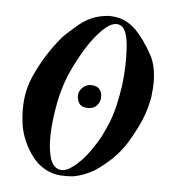

<svg xmlns="http://www.w3.org/2000/svg" viewBox="-39 -459 453 495"><g transform="rotate(5 187.0 -211.5)"><path d="M258.8 -398.4Q273.4 -387.7 276.4 -343.8Q279.3 -298.8 273.4 -248Q269.5 -221.7 263.7 -195.3Q257.8 -169.9 250 -150.4Q242.2 -130.9 232.4 -111.3Q221.7 -91.8 210 -75.2Q188.5 -43.9 164.1 -26.4Q140.6 -8.8 123 -19.5Q113.3 -25.4 107.4 -41Q102.5 -57.6 100.6 -80.1Q98.6 -123 108.4 -177.7Q118.2 -233.4 139.6 -277.3Q171.9 -344.7 205.1 -378.9Q237.3 -413.1 258.8 -398.4ZM107.4 -355.5Q65.4 -305.7 40 -247.1Q23.4 -209 23.4 -164.1Q23.4 -141.6 27.3 -117.2Q36.1 -76.2 60.5 -43.9Q84 -11.7 123 -2.9Q133.8 -1 146.5 -1Q157.2 -1 168 -2Q192.4 -5.9 220.7 -21.5Q273.4 -56.6 300.8 -100.6Q328.1 -145.5 339.8 -179.7Q345.7 -198.2 348.6 -211.9Q351.6 -225.6 351.6 -232.4Q353.5 -246.1 353.5 -259.8Q353.5 -304.7 337.9 -332Q318.4 -368.2 293.9 -393.6Q274.4 -412.1 253.9 -418Q239.3 -421.9 224.6 -421.9Q219.7 -421.9 213.9 -420.9Q178.7 -417 149.4 -393.6Q121.1 -370.1 107.4 -355.5ZM169.9 -229.5Q160.2 -218.8 162.1 -206.1Q164.1 -192.4 170.9 -186.5Q177.7 -180.7 192.4 -180.7Q207 -181.6 213.9 -190.4Q221.7 -199.2 221.7 -210.9Q222.7 -222.7 215.8 -231.4Q210 -239.3 195.3 -240.2Q180.7 -241.2 169.9 -229.5Z"/></g></svg>

Font: Gilchrist
Style: Regular
Weight: 400
Version: 1.0